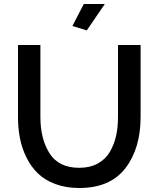

<svg xmlns="http://www.w3.org/2000/svg" viewBox="-20 -935 792 960"><path d="M414 -783 342 -805 399 -915H504ZM376 5Q310 5 257.5 -14.5Q205 -34 170.5 -67Q136 -100 113 -146Q90 -192 80 -242.5Q70 -293 70 -350V-710H182V-350Q182 -240 228 -168Q274 -96 376 -96Q430 -96 469 -117.5Q508 -139 529.5 -176Q551 -213 560.5 -256Q570 -299 570 -350V-710H683V-350Q683 -193 607 -94Q531 5 376 5Z"/></svg>

Font: Raleway-v4020 SemiBold
Style: Regular
Weight: 600
Designer: Matt McInerney, Pablo Impallari, Rodrigo Fuenzalida
Foundry: Matt McInerney, Pablo Impallari, Rodrigo Fuenzalida
Version: Version 4.020;PS 004.020;hotconv 1.0.88;makeotf.lib2.5.64775